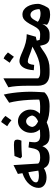

<svg xmlns="http://www.w3.org/2000/svg" viewBox="1174 -2036 871 3258"><g transform="rotate(-90 1609.0 -406.5)"><path d="M299.8 -460.9 287.1 -538.1 437 -612.3 463.4 -192.4Q478 -175.8 503.9 -168Q529.8 -160.2 563 -160.2H563.5V0H563Q490.2 0 448.2 -23.4Q406.2 -46.9 384.8 -96.7Q309.6 -51.8 230 -51.8Q147.5 -51.8 98.9 -88.6Q50.3 -125.5 50.3 -186.5Q50.3 -269.5 113 -344.5Q175.8 -419.4 299.8 -460.9ZM316.4 -359.9Q270 -347.7 230.7 -328.6Q191.4 -309.6 167.7 -284.7Q144 -259.8 144 -230Q144 -204.1 177.5 -192.6Q210.9 -181.2 257.8 -181.2Q281.2 -181.2 303.7 -184.3Q326.2 -187.5 343.3 -190.9Q336.9 -234.9 330.6 -273.7Q324.2 -312.5 316.4 -359.9Z M797.4 -478.5Q716.3 -478.5 579.6 -468.8L550.8 -494.1Q571.3 -545.9 591.8 -595.7Q725.6 -605 780.8 -605Q835.9 -605 852.8 -592Q869.6 -579.1 869.6 -547.6Q869.6 -516.1 851.6 -478ZM563.5 0Q553.7 0 548.8 -7.8Q543.9 -15.6 543.9 -36.6V-123.5Q543.9 -144.5 548.8 -152.3Q553.7 -160.2 563.5 -160.2Q611.3 -160.2 640.9 -168.9Q670.4 -177.7 687.7 -199.5Q705.1 -221.2 715.8 -259.8Q726.6 -298.3 736.8 -357.9L833 -346.2Q829.6 -320.8 826.9 -297.9Q824.2 -274.9 824.2 -256.3Q824.2 -212.4 849.6 -186.3Q875 -160.2 935.5 -160.2H936V0H935.5Q859.4 0 818.6 -29.1Q777.8 -58.1 757.8 -123Q733.4 -58.1 683.3 -29.1Q633.3 0 563.5 0Z M1180.7 -536.6Q1235.8 -536.6 1280.8 -508.1Q1325.7 -479.5 1352.3 -431.4Q1378.9 -383.3 1378.9 -324.2Q1378.9 -275.4 1359.9 -235.4Q1340.8 -195.3 1308.6 -164.1Q1335.9 -162.1 1369.6 -161.1Q1403.3 -160.2 1435.5 -160.2H1436V0H1435.5Q1262.7 0 1162.1 -48.8Q1111.3 -25.4 1055.2 -12.7Q999 0 936 0Q926.3 0 921.4 -7.8Q916.5 -15.6 916.5 -36.6V-123.5Q916.5 -144.5 921.4 -152.3Q926.3 -160.2 936 -160.2Q962.9 -160.2 991.5 -161.4Q1020 -162.6 1042.5 -166Q1016.1 -194.8 1000.2 -231.9Q984.4 -269 984.4 -314Q984.4 -377.4 1011 -427.7Q1037.6 -478 1082 -507.3Q1126.5 -536.6 1180.7 -536.6ZM1179.7 -398.4Q1145.5 -398.4 1118.2 -368.4Q1090.8 -338.4 1084.5 -295.4Q1090.3 -258.3 1116.5 -234.4Q1142.6 -210.4 1178.7 -194.8Q1217.3 -210.4 1243.9 -234.6Q1270.5 -258.8 1278.8 -295.9Q1271 -337.9 1243.2 -368.2Q1215.3 -398.4 1179.7 -398.4ZM1168.9 -821.8Q1196.3 -811.5 1221.9 -792.5Q1247.6 -773.4 1271.5 -749Q1234.9 -697.8 1198.2 -647.5Q1175.8 -667.5 1150.6 -685.5Q1125.5 -703.6 1096.7 -719.2Q1115.2 -745.6 1133.3 -771Q1151.4 -796.4 1168.9 -821.8Z M1633.8 -776.9Q1650.4 -707.5 1660.9 -629.6Q1671.4 -551.8 1676.8 -473.1Q1682.1 -394.5 1682.1 -321.3Q1682.1 -295.4 1680.7 -254.9Q1679.2 -214.4 1677 -169.9Q1674.8 -125.5 1671.4 -86.9Q1634.3 -45.4 1576.2 -22.7Q1518.1 0 1436 0Q1426.3 0 1421.4 -7.8Q1416.5 -15.6 1416.5 -36.6V-123.5Q1416.5 -144.5 1421.4 -152.3Q1426.3 -160.2 1436 -160.2Q1466.3 -160.2 1496.3 -163.6Q1526.4 -167 1548.8 -176.3Q1548.8 -266.1 1543.2 -356.4Q1537.6 -446.8 1525.9 -531Q1514.2 -615.2 1495.6 -686Z M1909.2 -783.7V-193.4Q1923.3 -177.7 1945.8 -168.9Q1968.3 -160.2 2006.8 -160.2H2007.3V0H2006.8Q1917 0 1868.4 -27.3Q1819.8 -54.7 1801.5 -100.1Q1783.2 -145.5 1783.2 -199.7V-393.1Q1783.2 -479 1777.1 -557.4Q1771 -635.7 1757.3 -699.7Z M2446.8 -291.5Q2404.3 -302.7 2369.4 -314.9Q2334.5 -327.1 2289.6 -345.2Q2255.4 -358.9 2234.4 -364.3Q2213.4 -369.6 2198.7 -369.6Q2170.4 -369.6 2157 -345.5Q2143.6 -321.3 2137.2 -261.7L2046.9 -268.1Q2054.7 -389.2 2096.2 -450.4Q2137.7 -511.7 2200.2 -511.7Q2227.5 -511.7 2266.4 -499.3Q2305.2 -486.8 2360.4 -461.4Q2441.4 -424.3 2513.9 -406Q2586.4 -387.7 2658.7 -387.7L2614.3 -232.9Q2598.1 -231.4 2581.5 -227.3Q2564.9 -223.1 2549.3 -217.8L2561.5 -169.4Q2583 -163.1 2605.5 -161.6Q2627.9 -160.2 2657.2 -160.2H2658.7V0H2608.4Q2550.8 0 2519 -27.6Q2487.3 -55.2 2476.1 -102.5L2461.4 -162.6Q2446.8 -154.3 2430.7 -144.5Q2414.6 -134.8 2398.9 -124Q2354 -90.3 2304.7 -62Q2255.4 -33.7 2197 -16.8Q2138.7 0 2066.4 0H2007.3Q1997.6 0 1992.7 -7.8Q1987.8 -15.6 1987.8 -36.6V-123.5Q1987.8 -144.5 1992.7 -152.3Q1997.6 -160.2 2007.3 -160.2H2041Q2114.3 -160.2 2178 -174.8Q2241.7 -189.5 2306.4 -218.8Q2371.1 -248 2446.8 -291.5ZM2246.1 -779.8Q2273.4 -769.5 2299.1 -750.5Q2324.7 -731.4 2348.6 -707Q2312 -655.8 2275.4 -605.5Q2252.9 -625.5 2227.8 -643.6Q2202.6 -661.6 2173.8 -677.2Q2192.4 -703.6 2210.4 -729Q2228.5 -754.4 2246.1 -779.8Z M2990.7 -460.9Q3036.6 -460.9 3070.8 -438.2Q3105 -415.5 3127.7 -377.2Q3150.4 -338.9 3161.9 -291.3Q3173.3 -243.7 3173.3 -193.8Q3173.3 -176.8 3164.6 -148.4Q3155.8 -120.1 3142.1 -90.1Q3128.4 -60.1 3113.5 -37.6Q3098.6 -15.1 3086.9 -9.3Q3048.3 8.8 2988.8 8.8Q2939.9 8.8 2894 -4.4Q2848.1 -17.6 2817.9 -43.5L2833.5 -125.5Q2808.6 -69.3 2764.9 -34.7Q2721.2 0 2658.7 0Q2648.9 0 2644 -7.8Q2639.2 -15.6 2639.2 -36.6V-123.5Q2639.2 -144 2644 -152.1Q2648.9 -160.2 2658.7 -160.2Q2708.5 -160.2 2739 -187.7Q2769.5 -215.3 2797.4 -270Q2834.5 -344.7 2864.3 -386.2Q2894 -427.7 2923.8 -444.3Q2953.6 -460.9 2990.7 -460.9ZM2986.8 -324.7Q2964.8 -324.7 2946.8 -313.7Q2928.7 -302.7 2910.4 -275.4Q2892.1 -248 2868.2 -199.7Q2889.6 -180.2 2926.3 -167Q2962.9 -153.8 3005.9 -153.8Q3055.7 -153.8 3084 -172.4Q3082 -240.2 3055.2 -282.5Q3028.3 -324.7 2986.8 -324.7Z"/></g></svg>

Font: Pinar Bold
Style: Regular
Weight: 700
Designer: Amin Abedi
Version: Version 3.000